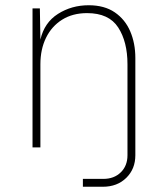

<svg xmlns="http://www.w3.org/2000/svg" viewBox="-20 -562 640 732"><path d="M104 0V-530H132L134 -411Q149 -476 201 -509Q253 -542 318 -542Q378 -542 417.5 -515Q457 -488 476.5 -442.5Q496 -397 496 -341V30Q496 82 461.5 116Q427 150 372 150H296V120H374Q415 120 440.5 95Q466 70 466 30V-317Q466 -403 430.5 -457.5Q395 -512 312 -512Q257 -512 217 -487Q177 -462 155.5 -418Q134 -374 134 -317V0Z"/></svg>

Font: Geist Mono Thin
Style: Regular
Weight: 100
Monospace: yes
Designer: Basement.studio, Andrés Briganti, Mateo Zaragoza
Foundry: Basement.studio, Vercel, Andrés Briganti, Guido Ferreyra, Mateo Zaragoza
Version: Version 1.500; ttfautohint (v1.8.4.7-5d5b)